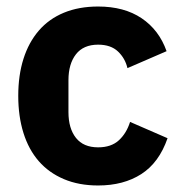

<svg xmlns="http://www.w3.org/2000/svg" viewBox="-20 -557 557 589"><path d="M281 12Q222 12 176 -7.5Q130 -27 99 -62.5Q68 -98 52 -149Q36 -200 36 -263Q36 -326 52 -376.5Q68 -427 99 -463Q130 -499 176 -518Q222 -537 281 -537Q361 -537 414.5 -501Q468 -465 491 -400L371 -348Q364 -378 342 -399Q320 -420 281 -420Q236 -420 213 -390.5Q190 -361 190 -311V-213Q190 -163 213 -134Q236 -105 281 -105Q321 -105 344.5 -126.5Q368 -148 379 -183L494 -133Q468 -58 413.5 -23Q359 12 281 12Z"/></svg>

Font: IBM Plex Sans Devanagari
Style: Bold
Weight: 700
Designer: Mike Abbink, Paul van der Laan, Pieter van Rosmalen, Erin McLaughlin
Foundry: Bold Monday
Version: Version 1.1